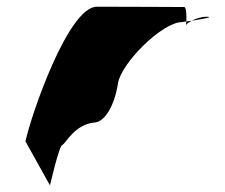

<svg xmlns="http://www.w3.org/2000/svg" viewBox="-20 -567 672 573"><path d="M56 -145 129 -14C128 -6 156 -135 167 -135C178 -142 203 -194 259 -201C295 -201 323 -258 332 -318C341 -378 464 -501 523 -501C523 -501 528 -502 536 -503C537 -520 536 -546 530 -546C530 -546 367 -547 269 -547C184 -547 73 -225 56 -145ZM536 -503C536 -498 535 -494 535 -491C535 -494 542 -500 552 -505C546 -504 541 -504 536 -503ZM552 -505C583 -510 623 -517 596 -517C580 -517 564 -511 552 -505Z"/></svg>

Font: Ampere
Style: ExtIta
Weight: 400
Version: Version 1